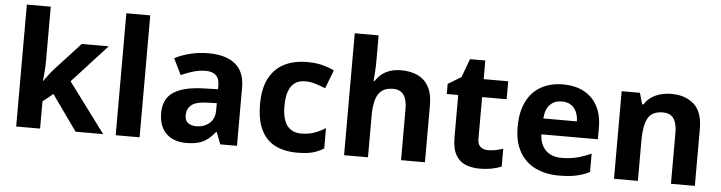

<svg xmlns="http://www.w3.org/2000/svg" viewBox="-47 -971 4477 1192"><g transform="rotate(5 2191.5 -375.0)"><path d="M227.1 -759.8V-419.9Q227.1 -389.2 224.6 -358.4Q222.2 -327.6 219.2 -296.9H221.2Q236.3 -318.4 252.2 -339.4Q268.1 -360.4 286.1 -379.9L439 -545.9H606.9L390.1 -309.1L620.1 0H448.2L291 -221.2L227.1 -169.9V0H78.1V-759.8Z M847.2 0H698.2V-759.8H847.2Z M1227.1 -557.1Q1336.9 -557.1 1395.5 -509.3Q1454.1 -461.4 1454.1 -363.8V0H1350.1L1321.3 -74.2H1317.4Q1293.9 -44.9 1269.5 -26.4Q1245.1 -7.8 1213.4 1Q1181.6 9.8 1136.2 9.8Q1087.9 9.8 1049.6 -8.8Q1011.2 -27.3 989.3 -65.7Q967.3 -104 967.3 -163.1Q967.3 -250 1028.3 -291.3Q1089.4 -332.5 1211.4 -336.9L1306.2 -339.8V-363.8Q1306.2 -406.7 1283.7 -426.8Q1261.2 -446.8 1221.2 -446.8Q1181.6 -446.8 1143.6 -435.5Q1105.5 -424.3 1067.4 -407.2L1018.1 -507.8Q1061.5 -530.8 1115.5 -543.9Q1169.4 -557.1 1227.1 -557.1ZM1306.2 -252.9 1248.5 -251Q1176.3 -249 1148.2 -225.1Q1120.1 -201.2 1120.1 -162.1Q1120.1 -127.9 1140.1 -113.5Q1160.2 -99.1 1192.4 -99.1Q1240.2 -99.1 1273.2 -127.4Q1306.2 -155.8 1306.2 -208Z M1829.1 9.8Q1748 9.8 1690.9 -19.8Q1633.8 -49.3 1604 -111.3Q1574.2 -173.3 1574.2 -270Q1574.2 -370.1 1608.2 -433.3Q1642.1 -496.6 1702.4 -526.4Q1762.7 -556.2 1842.3 -556.2Q1898.9 -556.2 1940.2 -545.2Q1981.4 -534.2 2012.2 -519L1968.3 -403.8Q1933.1 -418 1902.8 -427Q1872.6 -436 1842.3 -436Q1803.2 -436 1777.3 -417.7Q1751.5 -399.4 1738.8 -362.8Q1726.1 -326.2 1726.1 -271Q1726.1 -216.8 1739.7 -181.2Q1753.4 -145.5 1779.3 -128.2Q1805.2 -110.8 1842.3 -110.8Q1888.7 -110.8 1924.8 -123.3Q1960.9 -135.7 1995.1 -158.2V-30.8Q1960.9 -9.3 1923.6 0.2Q1886.2 9.8 1829.1 9.8Z M2270.5 -759.8V-605Q2270.5 -564.5 2267.8 -527.8Q2265.1 -491.2 2263.7 -476.1H2271.5Q2289.1 -504.4 2313.2 -522Q2337.4 -539.6 2366.7 -547.9Q2396 -556.2 2429.7 -556.2Q2488.8 -556.2 2532.7 -535.4Q2576.7 -514.6 2601.1 -470.5Q2625.5 -426.3 2625.5 -356V0H2476.6V-318.8Q2476.6 -377.4 2455.1 -407.2Q2433.6 -437 2388.7 -437Q2343.8 -437 2317.9 -416.3Q2292 -395.5 2281.2 -355.2Q2270.5 -314.9 2270.5 -256.8V0H2121.6V-759.8Z M3008.8 -108.9Q3033.2 -108.9 3056.4 -113.8Q3079.6 -118.7 3102.5 -126V-15.1Q3078.6 -4.4 3043.2 2.7Q3007.8 9.8 2965.8 9.8Q2917 9.8 2878.2 -6.1Q2839.4 -22 2817.1 -61.3Q2794.9 -100.6 2794.9 -170.9V-434.1H2723.6V-497.1L2805.7 -546.9L2848.6 -662.1H2943.8V-545.9H3096.7V-434.1H2943.8V-170.9Q2943.8 -139.6 2961.7 -124.3Q2979.5 -108.9 3008.8 -108.9Z M3438 -556.2Q3513.7 -556.2 3568.4 -527.1Q3623 -498 3652.8 -442.9Q3682.6 -387.7 3682.6 -308.1V-235.8H3330.6Q3333 -172.9 3368.4 -137Q3403.8 -101.1 3466.8 -101.1Q3519 -101.1 3562.5 -111.8Q3606 -122.6 3651.9 -144V-28.8Q3611.3 -8.8 3567.1 0.5Q3522.9 9.8 3460 9.8Q3377.9 9.8 3314.7 -20.5Q3251.5 -50.8 3215.6 -112.8Q3179.7 -174.8 3179.7 -269Q3179.7 -364.7 3212.2 -428.5Q3244.6 -492.2 3302.7 -524.2Q3360.8 -556.2 3438 -556.2ZM3439 -450.2Q3395.5 -450.2 3366.9 -422.4Q3338.4 -394.5 3334 -335H3543Q3542.5 -368.2 3531 -394Q3519.5 -419.9 3496.8 -435.1Q3474.1 -450.2 3439 -450.2Z M4113.8 -556.2Q4201.2 -556.2 4254.4 -508.5Q4307.6 -460.9 4307.6 -356V0H4158.7V-318.8Q4158.7 -377.4 4137.5 -407.2Q4116.2 -437 4070.8 -437Q4002.4 -437 3977.5 -390.6Q3952.6 -344.2 3952.6 -256.8V0H3803.7V-545.9H3917.5L3937.5 -476.1H3945.8Q3963.4 -504.4 3989.5 -522Q4015.6 -539.6 4047.6 -547.9Q4079.6 -556.2 4113.8 -556.2Z"/></g></svg>

Font: Wonky
Style: Regular
Weight: 400
Designer: Monotype Design Team
Foundry: Monotype Imaging Inc.
Version: Version 3.000